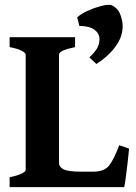

<svg xmlns="http://www.w3.org/2000/svg" viewBox="-20 -768 560 788"><path d="M509.8 -158.2Q507.3 -130.4 503.4 -96.9Q499.5 -63.5 495.8 -36.6Q492.2 -9.8 489.7 0H19.5V-40.5Q52.7 -47.4 69.1 -55.7Q85.4 -64 85.4 -70.3V-544.4Q85.4 -550.3 70.1 -559.1Q54.7 -567.9 19.5 -574.7V-615.2H288.1V-574.7Q222.2 -561 222.2 -544.4V-99.6Q222.2 -82.5 241 -73Q259.8 -63.5 313 -63.5H363.3Q408.2 -63.5 428.2 -89.1Q448.2 -114.7 469.2 -171.9ZM483.4 -660.6Q483.4 -616.2 453.1 -575.7Q422.9 -535.2 375.5 -505.4L346.7 -532.7Q367.2 -551.3 377.7 -568.4Q388.2 -585.4 388.2 -607.9Q388.2 -630.4 367.9 -645.8Q347.7 -661.1 305.7 -661.6L296.9 -696.8Q311.5 -710.4 337.6 -722.7Q363.8 -734.9 390.6 -742.2Q417.5 -749.5 435.1 -748Q461.9 -736.8 472.7 -711.2Q483.4 -685.5 483.4 -660.6Z"/></svg>

Font: Gentium Book Plus
Style: Bold
Weight: 700
Designer: Victor Gaultney, Annie Olsen, Iska Routamaa, Becca Hirsbrunner
Foundry: SIL International
Version: Version 6.101